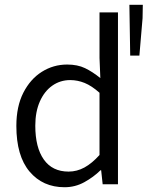

<svg xmlns="http://www.w3.org/2000/svg" viewBox="-20 -765 613 797"><path d="M248 12.2Q157.7 12.2 102.8 -52.7Q47.9 -117.7 47.9 -242.2Q47.9 -323.2 76.9 -380.1Q106 -437 153.8 -467Q201.7 -497.1 258.8 -497.1Q301.8 -497.1 332.8 -482.2Q363.8 -467.3 396.5 -440.9L393.1 -524.4V-713.4H469.7V0H406.2L399.9 -58.1H397Q368.2 -29.8 330.1 -8.8Q292 12.2 248 12.2ZM264.6 -52.7Q299.3 -52.7 330.6 -69.8Q361.8 -86.9 393.1 -121.6V-379.9Q360.8 -408.7 331.3 -420.7Q301.8 -432.6 271.5 -432.6Q230 -432.6 197 -409.4Q164.1 -386.2 145.3 -343.5Q126.5 -300.8 126.5 -243.2Q126.5 -152.8 161.9 -102.8Q197.3 -52.7 264.6 -52.7ZM520.5 -534.2 517.1 -745.1H572.8L571.8 -689.5L558.6 -534.2Z"/></svg>

Font: Varta Light
Style: Regular
Weight: 400
Version: Version 1.004